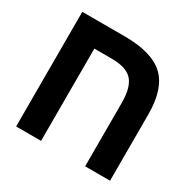

<svg xmlns="http://www.w3.org/2000/svg" viewBox="-139 -743 877 879"><g transform="rotate(30 300.0 -303.0)"><path d="M418 -335Q418 -417.5 386.2 -452.6Q354.5 -487.8 276.9 -487.8H185.1V0H53.2V-606H276.9Q421.4 -606 485.6 -546.1Q549.8 -486.3 549.8 -351.1V0H418Z"/></g></svg>

Font: Cousine
Style: Bold
Weight: 700
Monospace: yes
Designer: Steve Matteson
Foundry: Ascender Corporation
Version: Version 1.20